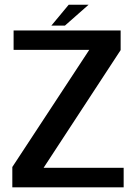

<svg xmlns="http://www.w3.org/2000/svg" viewBox="-20 -806 602 826"><path d="M33 0H512V-84H167.5L499 -590.5V-675H38.5V-591.5H364L33 -87.5ZM201 -696H259.5L361 -785.5H275.5Z"/></svg>

Font: Anybody UltraCondensed Thin Medium
Style: Regular
Weight: 500
Version: Version 1.111